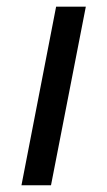

<svg xmlns="http://www.w3.org/2000/svg" viewBox="-20 -548 318 568"><path d="M233.9 -528.3 130.9 0H43.5L146 -528.3Z"/></svg>

Font: Arimo
Style: Italic
Weight: 400
Italic angle: -12°
Designer: Steve Matteson
Foundry: Monotype Imaging Inc.
Version: Version 1.33